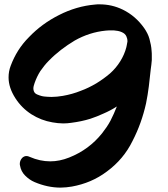

<svg xmlns="http://www.w3.org/2000/svg" viewBox="-20 -813 776 885"><path d="M95.7 -3.9C108.4 8.8 123 19.5 139.6 26.4C178.7 43 218.8 51.8 258.8 51.8C276.4 51.8 293.9 49.8 311.5 46.9C371.1 36.1 424.8 13.7 472.7 -22.5C524.4 -60.5 563.5 -107.4 590.8 -163.1C619.1 -217.8 639.6 -275.4 653.3 -336.9C658.2 -363.3 663.1 -388.7 666 -415C668.9 -441.4 671.9 -466.8 674.8 -493.2C676.8 -507.8 678.7 -521.5 679.7 -536.1V-555.7C679.7 -563.5 679.7 -571.3 678.7 -579.1C677.7 -597.7 673.8 -615.2 668.9 -633.8C664.1 -651.4 655.3 -668 644.5 -683.6C618.2 -720.7 585.9 -749 545.9 -768.6C511.7 -785.2 476.6 -793 438.5 -793C431.6 -793 424.8 -793 418 -792C360.4 -787.1 304.7 -770.5 252.9 -744.1C200.2 -717.8 153.3 -683.6 113.3 -641.6C75.2 -603.5 47.9 -559.6 29.3 -509.8C22.5 -492.2 19.5 -474.6 19.5 -456.1C19.5 -423.8 30.3 -392.6 50.8 -360.4C70.3 -330.1 94.7 -305.7 125 -286.1C154.3 -267.6 186.5 -254.9 221.7 -249C238.3 -246.1 254.9 -244.1 271.5 -244.1C284.2 -244.1 296.9 -245.1 309.6 -247.1C339.8 -251 368.2 -256.8 396.5 -265.6C417 -272.5 437.5 -280.3 458 -290C478.5 -298.8 499 -309.6 518.6 -322.3C509.8 -299.8 500 -277.3 489.3 -256.8C478.5 -236.3 464.8 -216.8 450.2 -198.2C410.2 -148.4 360.4 -111.3 298.8 -86.9C269.5 -75.2 240.2 -69.3 211.9 -69.3C179.7 -69.3 148.4 -76.2 117.2 -89.8C111.3 -92.8 106.4 -93.8 101.6 -93.8C94.7 -93.8 87.9 -90.8 82 -85C75.2 -77.1 71.3 -68.4 71.3 -58.6C71.3 -55.7 71.3 -52.7 72.3 -49.8C75.2 -32.2 83 -16.6 95.7 -3.9ZM141.6 -383.8C136.7 -388.7 133.8 -396.5 133.8 -406.2C133.8 -410.2 134.8 -414.1 135.7 -418C136.7 -421.9 137.7 -425.8 139.6 -430.7C146.5 -450.2 155.3 -468.8 166 -485.4C177.7 -502 190.4 -518.6 205.1 -533.2C240.2 -569.3 280.3 -599.6 324.2 -626C369.1 -651.4 417 -667 467.8 -671.9C476.6 -672.9 484.4 -672.9 492.2 -672.9H504.9C517.6 -671.9 530.3 -669.9 541 -665C551.8 -660.2 558.6 -654.3 562.5 -645.5C565.4 -638.7 567.4 -631.8 567.4 -624C567.4 -621.1 567.4 -619.1 566.4 -616.2C565.4 -612.3 565.4 -608.4 564.5 -605.5L562.5 -595.7C556.6 -572.3 546.9 -550.8 534.2 -530.3C521.5 -509.8 505.9 -491.2 487.3 -474.6C467.8 -458 446.3 -442.4 423.8 -428.7C400.4 -415 377 -403.3 352.5 -394.5C326.2 -383.8 297.9 -376 269.5 -371.1C252 -368.2 234.4 -366.2 217.8 -366.2C206.1 -366.2 194.3 -367.2 183.6 -368.2C179.7 -369.1 175.8 -369.1 172.9 -370.1C169.9 -371.1 166 -372.1 163.1 -373C154.3 -376 146.5 -378.9 141.6 -383.8Z"/></svg>

Font: ChillSide Comic
Style: Regular
Weight: 400
Designer: Koroletov, Abay Emes
Version: Version 1.000